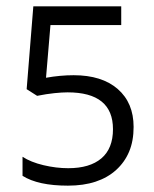

<svg xmlns="http://www.w3.org/2000/svg" viewBox="-20 -577 486 605"><path d="M212 -340Q301 -340 351 -296.5Q401 -253 401 -177Q401 -133 387 -99.5Q373 -66 346 -41.5Q319 -17 281 -4.5Q243 8 194 8Q100 8 51 -23V-83Q77 -66 117 -56.5Q157 -47 195 -47Q263 -47 299.5 -78Q336 -109 336 -170Q336 -286 193 -286Q176 -286 151.5 -283.5Q127 -281 97 -275L64 -296L85 -557H362V-498H139L125 -332Q170 -340 212 -340Z"/></svg>

Font: UN Bangla
Style: Regular
Weight: 400
Designer: Desinged by Rajon, Unicode developed by Rashed (IMGN)
Version: Version 2.001;March 19, 2023;FontCreator 14.0.0.2901 64-bit